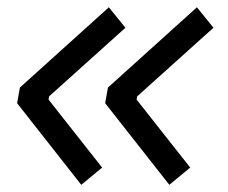

<svg xmlns="http://www.w3.org/2000/svg" viewBox="-20 -520 626 527"><path d="M203.1 -12.7 260.3 -60.1 113.3 -246.6 114.7 -255.4 324.2 -443.8 278.8 -500 34.7 -279.8 26.9 -236.8ZM444.8 -12.7 502 -60.1 355 -246.6 356.4 -255.4 565.9 -443.8 520.5 -500 276.4 -279.8 268.6 -236.8Z"/></svg>

Font: Cascadia Code SemiLight
Style: Italic
Weight: 350
Italic angle: -10°
Monospace: yes
Designer: Aaron Bell
Foundry: Saja Typeworks
Version: Version 2404.023